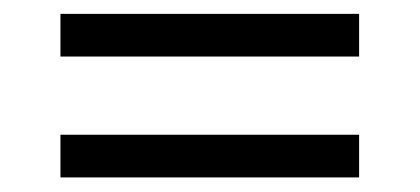

<svg xmlns="http://www.w3.org/2000/svg" viewBox="-20 -472 590 270"><path d="M65 -392.5V-452.5H485V-392.5ZM65 -222.5V-282.5H485V-222.5Z"/></svg>

Font: Funnel Sans Light Light
Style: Regular
Weight: 300
Version: Version 1.000